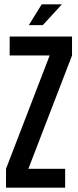

<svg xmlns="http://www.w3.org/2000/svg" viewBox="-20 -873 363 893"><path d="M174 -853 114 -756H179L268 -853ZM8 -88V0H283V-88H112L315 -615V-703H25V-615H211Z"/></svg>

Font: Modon Arabic
Style: Bold
Weight: 700
Designer: Ahmedzaza
Foundry: Ahmedzaza
Version: Version 2.010